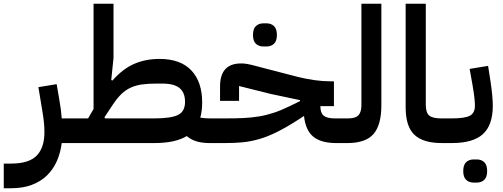

<svg xmlns="http://www.w3.org/2000/svg" viewBox="-80 -760 2673 1020"><path d="M-60 109H-21Q75 109 116 65.5Q157 22 156 -61Q156 -86 153 -113.5Q150 -141 145 -170L124 -297L221 -313L236 -225Q245 -175 248 -131H341V-27L314 0H248Q241 54 221 98Q201 142 168 173.5Q135 205 88 222.5Q41 240 -20 240H-60Z M1033 0Q997 0 967.5 -8Q938 -16 912 -37Q851 0 740 0H314V-104L341 -131H388L417 -181V-740H523V-452L511 -335L517 -332Q573 -395 633.5 -421Q694 -447 767 -447Q879 -447 936.5 -386Q994 -325 994 -216Q994 -193 991.5 -172.5Q989 -152 984 -135Q996 -133 1008 -132Q1020 -131 1033 -131H1060V-27ZM740 -131Q829 -131 866 -149.5Q903 -168 903 -219Q903 -268 874 -292Q845 -316 782 -316H752Q708 -316 675 -311.5Q642 -307 614.5 -294.5Q587 -282 564 -259.5Q541 -237 518 -202L475 -137L478 -131Z M1033 -104 1060 -131H1119Q1171 -131 1214 -133Q1257 -135 1296 -141.5Q1335 -148 1374.5 -161Q1414 -174 1461 -197L1514 -223V-228L1358 -261L1190 -303V-224H1089V-301Q1089 -423 1201 -423Q1208 -423 1216 -422.5Q1224 -422 1234.5 -420Q1245 -418 1260 -414.5Q1275 -411 1296 -405L1504 -351Q1549 -340 1592.5 -334Q1636 -328 1675 -328H1694V-196H1622Q1622 -160 1639.5 -145.5Q1657 -131 1698 -131H1729V-27L1702 0Q1623 -1 1583 -35Q1543 -69 1535 -144L1509 -127Q1444 -85 1393 -59.5Q1342 -34 1296.5 -21Q1251 -8 1208.5 -4Q1166 0 1119 0H1033ZM1319 -513Q1295 -513 1279.5 -527.5Q1264 -542 1264 -574Q1264 -607 1279.5 -621.5Q1295 -636 1319 -636H1336Q1360 -636 1375.5 -621.5Q1391 -607 1391 -574Q1391 -542 1375.5 -527.5Q1360 -513 1336 -513Z M1702 -104 1729 -131H1769Q1809 -131 1824.5 -148Q1840 -165 1840 -201V-740H1946V-201Q1946 -98 1905.5 -49.5Q1865 -1 1769 0H1702Z M2267 0Q2168 0 2121.5 -44Q2075 -88 2075 -190V-740H2182V-204Q2182 -161 2200.5 -146Q2219 -131 2264 -131H2295V-27L2268 0Z M2268 -104 2295 -131H2320Q2390 -131 2416.5 -145.5Q2443 -160 2443 -198Q2443 -214 2440.5 -238.5Q2438 -263 2431 -304L2415 -394L2513 -410L2527 -320Q2532 -286 2535 -253.5Q2538 -221 2538 -198Q2538 -96 2486 -48Q2434 0 2320 0H2268ZM2436 210Q2412 210 2396.5 195.5Q2381 181 2381 149Q2381 116 2396.5 101.5Q2412 87 2436 87H2453Q2477 87 2492.5 101.5Q2508 116 2508 149Q2508 181 2492.5 195.5Q2477 210 2453 210Z"/></svg>

Font: IBM Plex Sans Arabic SemiBold
Style: Regular
Weight: 600
Designer: Mike Abbink, Paul van der Laan, Pieter van Rosmalen, Wael Morcos, Khajak Apelian
Foundry: Bold Monday
Version: Version 1.1